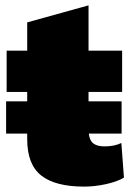

<svg xmlns="http://www.w3.org/2000/svg" viewBox="-20 -690 491 720"><path d="M436 -310.1V-189H313Q315.9 -163.1 330.1 -152.1Q344.2 -141.1 372.1 -141.1Q409.2 -141.1 435.1 -153.8L444.8 -23.9Q419.9 -8.8 377.4 0.5Q335 9.8 295.9 9.8Q187.5 9.8 134.8 -31.7Q82 -73.2 82 -168V-189H2.9V-310.1H82V-345.2H4.9V-500H82V-606L312 -669.9V-500H438V-345.2H312V-310.1Z"/></svg>

Font: Work Sans Black
Style: Regular
Weight: 900
Designer: Wei Huang
Foundry: Wei Huang
Version: Version 2.012